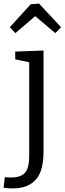

<svg xmlns="http://www.w3.org/2000/svg" viewBox="-61 -813 361 1072"><path d="M25 -628 -6 -661 110 -789 157 -793 280 -661 248 -628 108 -746 161 -745ZM9 239Q-3 239 -15 238Q-27 237 -41 235L-34 176Q-24 177 -15 177.5Q-6 178 1 178Q56 178 79 151Q102 124 102 59V-476L113 -463L24 -482V-525L182 -531V33Q182 84 172.5 122.5Q163 161 142 186.5Q121 212 88 225.5Q55 239 9 239Z"/></svg>

Font: Pack4
Style: Regular
Weight: 400
Version: Version 2.002